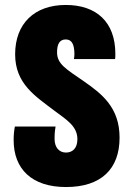

<svg xmlns="http://www.w3.org/2000/svg" viewBox="-20 -744 537 774"><path d="M246 10C388 10 462 -63 462 -189C462 -310 392 -365 317 -417C248 -465 210 -485 210 -533C210 -566 220 -585 245 -585C269 -585 280 -566 280 -525C280 -519 279 -511 278 -506H444C445 -512 445 -520 445 -527C445 -656 368 -724 245 -724C119 -724 41 -649 41 -525C41 -406 123 -356 199 -298C245 -263 292 -237 292 -183C292 -146 272 -129 246 -129C219 -129 200 -149 200 -184C200 -209 202 -223 204 -234H40C37 -219 35 -201 35 -179C35 -63 108 10 246 10Z"/></svg>

Font: Noto Sans Georgian ExtraCondensed Black
Style: Regular
Weight: 900
Width: 2
Designer: Monotype Design Team, Akaki Razmadze
Foundry: Google LLC
Version: Version 2.005